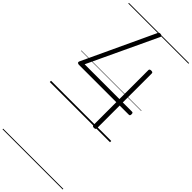

<svg xmlns="http://www.w3.org/2000/svg" viewBox="-605 -1345 2174 2174"><g transform="rotate(45 482.0 -258.0)"><path d="M720 14Q707 14 700.5 9Q694 4 694 -5V-371H94Q81 -371 73 -379.5Q65 -388 72 -402L471 -1256Q476 -1267 483.5 -1270.5Q491 -1274 504 -1272Q514 -1271 519.5 -1267Q525 -1263 526.5 -1257Q528 -1251 523 -1242L137 -421H694V-885Q694 -904 721 -904Q735 -904 741.5 -899.5Q748 -895 748 -885V-421H894Q904 -421 908.5 -416Q913 -411 913 -397Q913 -383 909 -377Q905 -371 894 -371H748V-5Q748 14 720 14ZM0 747H964V757H0ZM0 -20H964V0H0ZM0 -505H964V-500H0ZM0 -1267H964V-1257H0Z"/></g></svg>

Font: Playwrite VN Guides
Style: Regular
Weight: 400
Designer: Veronika Burian, José Scaglione
Foundry: TypeTogether
Version: Version 1.003